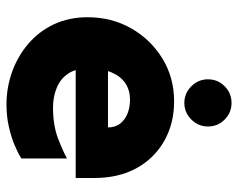

<svg xmlns="http://www.w3.org/2000/svg" viewBox="-92 -641 748 604"><g transform="rotate(90 282.0 -339.0)"><path d="M308.6 14.6Q255.9 14.6 206.5 -2.9Q157.2 -20.5 118.2 -53.7Q79.1 -86.9 56.6 -134.3Q34.2 -181.6 34.2 -241.2Q34.2 -315.4 68.8 -377Q103.5 -438.5 163.6 -475.6Q223.6 -512.7 298.8 -512.7Q369.1 -512.7 423.8 -481.4Q478.5 -450.2 509.3 -394Q540 -337.9 540 -260.7V-203.1H187.5V-304.7H380.9Q380.9 -328.1 368.2 -343.8Q355.5 -359.4 335.9 -366.7Q316.4 -374 293.9 -374Q264.6 -374 242.7 -359.9Q220.7 -345.7 208 -316.4Q195.3 -287.1 195.3 -241.2Q195.3 -204.1 211.4 -179.7Q227.5 -155.3 255.9 -143.6Q284.2 -131.8 318.4 -131.8Q375 -131.8 416.5 -147.9Q458 -164.1 478.5 -175.8V-32.2Q461.9 -21.5 436 -10.7Q410.2 0 377.9 7.3Q345.7 14.6 308.6 14.6ZM303.7 -544.9Q273.4 -544.9 251.5 -566.9Q229.5 -588.9 229.5 -619.1Q229.5 -650.4 251.5 -671.9Q273.4 -693.4 303.7 -693.4Q334 -693.4 356 -671.9Q377.9 -650.4 377.9 -619.1Q377.9 -588.9 356 -566.9Q334 -544.9 303.7 -544.9Z"/></g></svg>

Font: Sen ExtraBold
Style: Regular
Weight: 800
Version: Version 2.000;gftools[0.9.31]